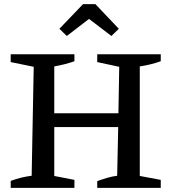

<svg xmlns="http://www.w3.org/2000/svg" viewBox="-20 -914 838 934"><path d="M32 0V-34Q59 -44 84 -50Q109 -56 134 -59L144 -589L32 -612V-650H342V-616Q296 -600 244 -591V-363H556L560 -589L453 -612V-650H762V-616Q739 -608 713.5 -601.5Q688 -595 660 -591V-58L762 -39V0H453V-33Q478 -42 502 -49Q526 -56 550 -59L555 -296H244V-58L342 -39V0ZM444 -894 558 -774 522 -739 413 -822 305 -739 269 -774 384 -894Z"/></svg>

Font: Piazzolla SC Medium
Style: Regular
Weight: 500
Designer: Juan Pablo del Peral
Foundry: Huerta Tipografica
Version: Version 1.330